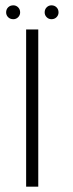

<svg xmlns="http://www.w3.org/2000/svg" viewBox="-20 -700 274 720"><path d="M78 0H123.5V-589.5H78ZM30 -628Q40.5 -628 48 -635.5Q55.5 -643 55.5 -653.5Q55.5 -665 48 -672.5Q40.5 -680 30 -680Q18 -680 10.5 -672.5Q3 -665 3 -653.5Q3 -643 10.5 -635.5Q18 -628 30 -628ZM173 -628Q184.5 -628 192 -635.5Q199.5 -643 199.5 -653.5Q199.5 -665 192 -672.5Q184.5 -680 173 -680Q162.5 -680 155 -672.5Q147.5 -665 147.5 -653.5Q147.5 -643 155 -635.5Q162.5 -628 173 -628Z"/></svg>

Font: Anybody Expanded ExtraLight
Style: Regular
Weight: 250
Width: 7
Version: Version 1.113;gftools[0.9.25]